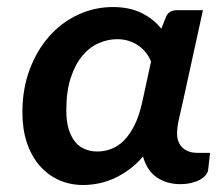

<svg xmlns="http://www.w3.org/2000/svg" viewBox="-20 -513 624 540"><path d="M486.3 4.9Q449.7 4.9 421.6 -13.7Q393.6 -32.2 382.3 -72.8Q363.3 -50.8 342 -35.4Q320.8 -20 299.1 -10.5Q277.3 -1 255.6 3.2Q233.9 7.3 213.9 7.3Q176.3 7.3 144.8 -7.1Q113.3 -21.5 90.6 -48.1Q67.9 -74.7 55.4 -112.3Q43 -149.9 43 -196.8Q43 -263.2 63.5 -317.6Q84 -372.1 118.7 -411.1Q153.3 -450.2 199.7 -471.7Q246.1 -493.2 297.9 -493.2Q344.2 -493.2 378.4 -476.3Q412.6 -459.5 433.6 -432.1L445.8 -462.9Q449.7 -474.1 458 -479.2Q466.3 -484.4 477.5 -484.4H550.8L496.1 -234.9Q489.7 -205.6 483.9 -180.9Q478 -156.2 478 -137.7Q478 -123.5 482.7 -113Q487.3 -102.5 495.1 -95.9Q502.9 -89.4 513.4 -86.2Q523.9 -83 535.6 -83H570.8L565.4 -35.2Q564.5 -27.8 558.6 -20.5Q552.7 -13.2 542.5 -7.6Q532.2 -2 518.1 1.5Q503.9 4.9 486.3 4.9ZM253.9 -86.9Q274.4 -86.9 293.7 -94.5Q313 -102.1 329.1 -118.4Q345.2 -134.8 358.2 -160.6Q371.1 -186.5 379.4 -223.1L404.8 -339.8Q399.9 -352.5 391.1 -364Q382.3 -375.5 370.4 -384Q358.4 -392.6 343 -397.7Q327.6 -402.8 309.6 -402.8Q283.2 -402.8 257.6 -391.6Q231.9 -380.4 211.7 -356.2Q191.4 -332 179 -294.2Q166.5 -256.3 166.5 -203.1Q166.5 -171.4 173.3 -149.4Q180.2 -127.4 191.9 -113.5Q203.6 -99.6 219.5 -93.3Q235.4 -86.9 253.9 -86.9Z"/></svg>

Font: Carlito
Style: Bold Italic
Weight: 700
Italic angle: -7°
Designer: Lukasz Dziedzic
Foundry: tyPoland Lukasz Dziedzic
Version: Version 1.104